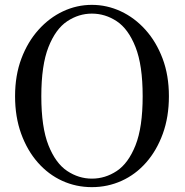

<svg xmlns="http://www.w3.org/2000/svg" viewBox="-20 -758 763 790"><path d="M358 12Q293 12 236 -14Q179 -40 135.5 -89.5Q92 -139 67 -208Q42 -277 42 -362Q42 -448 68 -517Q94 -586 138.5 -635.5Q183 -685 239.5 -711.5Q296 -738 358 -738Q420 -738 477 -711.5Q534 -685 578.5 -635.5Q623 -586 649 -517Q675 -448 675 -362Q675 -277 650 -208Q625 -139 581.5 -89.5Q538 -40 480.5 -14Q423 12 358 12ZM358 -23Q413 -23 460.5 -54.5Q508 -86 537.5 -160Q567 -234 567 -362Q567 -490 537.5 -564.5Q508 -639 460.5 -670.5Q413 -702 358 -702Q304 -702 256.5 -670.5Q209 -639 179.5 -564.5Q150 -490 150 -362Q150 -234 179.5 -160Q209 -86 256.5 -54.5Q304 -23 358 -23Z"/></svg>

Font: TsukuhouMincho
Style: Regular
Weight: 400
Designer: Iose
Foundry: Typographish
Version: Version 1.001; ttfautohint (v1.8.3)